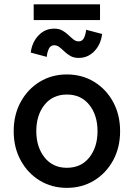

<svg xmlns="http://www.w3.org/2000/svg" viewBox="-20 -866 624 896"><path d="M43.9 -253.9Q43.9 -330.6 76.7 -390.4Q109.4 -450.2 165.5 -484.4Q221.7 -518.6 292 -518.6Q362.8 -518.6 418.9 -484.4Q475.1 -450.2 507.8 -390.4Q540.5 -330.6 540.5 -253.9Q540.5 -177.2 507.8 -117.4Q475.1 -57.6 418.9 -23.4Q362.8 10.7 292 10.7Q221.7 10.7 165.5 -23.4Q109.4 -57.6 76.7 -117.4Q43.9 -177.2 43.9 -253.9ZM149.4 -253.9Q149.4 -180.2 187.7 -131.6Q226.1 -83 292 -83Q358.4 -83 396.7 -131.1Q435.1 -179.2 435.1 -253.9Q435.1 -328.6 396.7 -376.7Q358.4 -424.8 292 -424.8Q226.1 -424.8 187.7 -376.7Q149.4 -328.6 149.4 -253.9ZM198.2 -600.6 123.5 -620.6Q129.4 -668.9 159.7 -700.7Q189.9 -732.4 232.9 -732.4Q255.4 -732.4 271.2 -723.4Q287.1 -714.4 299.3 -702.6Q311.5 -690.9 322.8 -681.9Q334 -672.9 347.2 -672.9Q364.7 -672.9 372.6 -690.4Q380.4 -708 381.8 -727.1L456.5 -707.5Q450.7 -658.7 420.4 -627.2Q390.1 -595.7 347.2 -595.7Q324.7 -595.7 308.8 -604.7Q293 -613.8 280.8 -625.5Q268.6 -637.2 257.3 -646Q246.1 -654.8 232.9 -654.8Q215.3 -654.8 207.5 -637.5Q199.7 -620.1 198.2 -600.6ZM137.2 -772.5V-845.7H446.8V-772.5Z"/></svg>

Font: Giphurs Medium
Style: Regular
Weight: 500
Version: Version 0.920; ttfautohint (v1.8.4.7-5d5b)